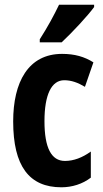

<svg xmlns="http://www.w3.org/2000/svg" viewBox="-20 -786 439 816"><path d="M380 -756V-766H231C210 -722 183 -672 149 -619V-606H242C288 -649 353 -719 380 -756ZM241 10C286 10 331 -4 366 -31V-142C330 -116 293 -102 256 -102C198 -102 169 -158 169 -271C169 -384 199 -445 253 -445C283 -445 311 -435 341 -417L377 -521C339 -545 297 -557 244 -557C100 -557 36 -437 36 -270C36 -80 104 10 241 10Z"/></svg>

Font: Noto Sans Devanagari ExtraCondensed
Style: Bold
Weight: 700
Width: 2
Designer: Jelle Bosma - Monotype Design Team
Foundry: Monotype Imaging Inc.
Version: Version 2.004